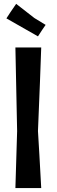

<svg xmlns="http://www.w3.org/2000/svg" viewBox="-20 -961 289 980"><path d="M155.3 -869.1C113.3 -901.4 83 -925.8 62.5 -941.4C40 -909.2 23.4 -883.8 12.7 -867.2C84 -827.1 137.7 -795.9 173.8 -775.4C190.4 -801.8 204.1 -821.3 212.9 -834C186.5 -849.6 168 -861.3 155.3 -869.1ZM173.8 -292C181.6 -482.4 187.5 -624 190.4 -718.8C131.8 -718.8 87.9 -718.8 58.6 -718.8C62.5 -529.3 65.4 -386.7 67.4 -292C63.5 -162.1 60.5 -65.4 58.6 -1C117.2 -1 161.1 -1 190.4 -1C183.6 -130.9 177.7 -227.5 173.8 -292Z"/></svg>

Font: DropForged
Style: Regular
Weight: 400
Designer: Antoine
Version: Version 1.0